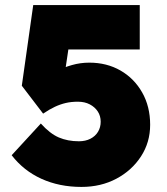

<svg xmlns="http://www.w3.org/2000/svg" viewBox="-20 -730 657 757"><path d="M301 7Q214 7 143.5 -25Q73 -57 26 -118L141 -243Q177 -203 212 -188Q247 -173 291 -173Q317 -173 336.5 -183Q356 -193 366.5 -210.5Q377 -228 377 -250Q377 -273 365.5 -290.5Q354 -308 334 -318.5Q314 -329 287 -329Q261 -329 239.5 -324Q218 -319 196.5 -309Q175 -299 150 -282L66 -392L111 -710H531V-535H201L262 -619L229 -397L144 -411Q169 -432 199.5 -448Q230 -464 263.5 -473.5Q297 -483 332 -483Q401 -483 455 -452Q509 -421 540.5 -365.5Q572 -310 572 -238Q572 -169 536 -113.5Q500 -58 439 -25.5Q378 7 301 7Z"/></svg>

Font: Lexend Deca Black
Style: Regular
Weight: 900
Designer: Bonnie Shaver-Troup, Thomas Jockin
Foundry: Lexend
Version: Version 1.007